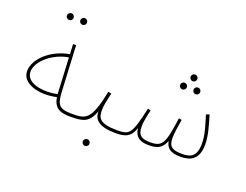

<svg xmlns="http://www.w3.org/2000/svg" viewBox="-130 -981 1820 1418"><g transform="rotate(20 779.5 -272.5)"><path d="M318 -663C332 -663 344 -675 344 -689C344 -704 332 -716 318 -716C303 -716 291 -704 291 -689C291 -675 303 -663 318 -663ZM213 -663C227 -663 239 -675 239 -689C239 -704 227 -716 213 -716C198 -716 186 -704 186 -689C186 -675 198 -663 213 -663Z M466 5C474 5 480 -2 480 -8C480 -14 477 -19 469 -19C367 -19 348 -46 343 -149L325 -506H301L305 -428C162 -403 50 -300 50 -203C50 -106 187 -66 323 -97C337 -9 390 5 466 5ZM75 -207C75 -291 186 -384 306 -403L320 -127V-120C215 -96 75 -116 75 -207Z M641 171C655 171 667 159 667 145C667 130 655 118 641 118C626 118 614 130 614 145C614 159 626 171 641 171Z M466 5C567 5 611 -6 648 -105C643 -35 697 5 818 5C826 5 832 -2 832 -8C832 -14 829 -19 821 -19C685 -19 668 -61 668 -117C668 -161 676 -187 691 -259L666 -264C619 -26 577 -19 470 -19Z M1225 -550C1240 -550 1252 -562 1252 -577C1252 -591 1240 -603 1225 -603C1211 -603 1199 -591 1199 -577C1199 -562 1211 -550 1225 -550ZM1173 -467C1188 -467 1200 -479 1200 -494C1200 -508 1188 -520 1173 -520C1159 -520 1147 -508 1147 -494C1147 -479 1159 -467 1173 -467ZM1278 -467C1293 -467 1305 -479 1305 -494C1305 -508 1293 -520 1278 -520C1264 -520 1252 -508 1252 -494C1252 -479 1264 -467 1278 -467Z M818 5C892 5 936 -7 964 -86C973 -8 1026 5 1082 5C1153 5 1187 -17 1209 -75C1218 -31 1239 5 1330 5C1397 5 1472 -15 1472 -141C1472 -213 1448 -289 1426 -363L1401 -353C1422 -281 1447 -213 1447 -140C1447 -28 1389 -19 1334 -19C1262 -19 1228 -34 1228 -105C1228 -142 1237 -200 1246 -254L1223 -258C1195 -55 1181 -19 1084 -19C1020 -19 985 -35 985 -107C985 -152 999 -207 1007 -241L984 -247C936 -33 923 -19 822 -19Z"/></g></svg>

Font: Noto Sans Arabic Thin
Style: Regular
Weight: 100
Designer: Monotype Design Team, Nadine Chahine, Nizar Qandah and Khaled Hosny
Foundry: Monotype Imaging Inc.
Version: Version 2.012